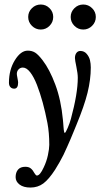

<svg xmlns="http://www.w3.org/2000/svg" viewBox="-20 -654 448 858"><path d="M312.5 -538.6Q295.9 -555.2 295.9 -578.1Q295.9 -601.1 312.5 -617.4Q329.1 -633.8 352.1 -633.8Q375 -633.8 391.6 -617.4Q408.2 -601.1 408.2 -578.1Q408.2 -555.2 391.6 -538.6Q375 -522 352.1 -522Q329.1 -522 312.5 -538.6ZM122.6 -538.6Q106 -555.2 106 -578.1Q106 -601.1 122.6 -617.4Q139.2 -633.8 162.1 -633.8Q185.1 -633.8 201.4 -617.4Q217.8 -601.1 217.8 -578.1Q217.8 -555.2 201.4 -538.6Q185.1 -522 162.1 -522Q139.2 -522 122.6 -538.6ZM49.8 137.7Q49.8 116.7 60.5 104Q71.3 91.3 93.3 91.3Q108.9 91.3 117.9 98.9Q127 106.4 133.8 119.6Q140.1 130.4 145 130.4Q158.7 130.4 175.3 94.2Q188 67.9 194.1 39.3Q200.2 10.7 200.2 -6.8Q200.2 -61 191.9 -104.5Q182.6 -152.8 170.9 -195.6Q159.2 -238.3 145.3 -274.2Q131.3 -310.1 115 -331.1Q98.6 -352.1 82 -352.1Q70.8 -352.1 63 -344Q55.2 -335.9 55.2 -323.7Q55.2 -319.3 58.1 -304.7Q61 -290 61 -285.2Q61 -257.8 43.5 -257.8Q32.7 -257.8 26.4 -264.9Q20 -272 20 -284.2Q20 -342.3 46.4 -385Q72.8 -427.7 104 -427.7Q123 -427.7 137 -418.9Q150.9 -410.2 170.4 -384.8Q201.7 -344.2 227.3 -275.6Q252.9 -207 261.2 -118.2Q261.7 -113.3 262.5 -103.8Q263.2 -94.2 263.7 -87.9Q264.2 -81.5 264.9 -74.5Q265.6 -67.4 266.8 -63.7Q268.1 -60.1 269.5 -60.1Q272.9 -60.1 282.5 -82.3Q292 -104.5 296.9 -123Q327.6 -236.3 327.6 -306.2Q327.6 -325.2 321.3 -355.5Q314.9 -385.7 314.9 -394.5Q314.9 -408.7 321.5 -417.5Q328.1 -426.3 338.9 -426.3Q356.4 -426.3 367.4 -413.3Q378.4 -400.4 382.1 -385Q385.7 -369.6 385.7 -352.5Q385.7 -298.3 371.1 -239.3Q356.4 -180.2 321.8 -96.7Q319.8 -92.3 309.8 -67.4Q299.8 -42.5 295.4 -32.7Q291 -22.9 281 0.2Q271 23.4 263.9 37.6Q256.8 51.8 246.3 70.6Q235.8 89.4 226.1 104.5Q198.2 147.5 173.6 165.8Q148.9 184.1 116.2 184.1Q85 184.1 67.4 170.7Q49.8 157.2 49.8 137.7Z"/></svg>

Font: Cooper*
Style: Italic
Weight: 400
Italic angle: -7°
Designer: Owen Earl
Foundry: indestructible type*
Version: Version 0.001